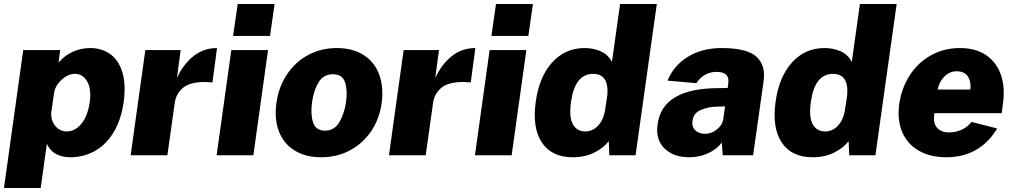

<svg xmlns="http://www.w3.org/2000/svg" viewBox="-40 -782 5105 967"><path d="M77 -530H263L255 -467Q287 -504 328.5 -522Q370 -540 414 -540Q472 -540 514.5 -510Q557 -480 576 -419Q595 -358 583 -268Q569 -173 529 -110.5Q489 -48 433 -19Q377 10 316 10Q226 10 196 -58L165 165H-20ZM412 -267Q421 -334 399 -372Q377 -410 338 -410Q302 -410 269.5 -379.5Q237 -349 232 -312L218 -215Q216 -174 239 -147Q262 -120 296 -120Q337 -120 369 -157.5Q401 -195 412 -267Z M692 -530H870L851 -389Q882 -457 933.5 -498.5Q985 -540 1053 -540L1030 -367Q1002 -369 992 -369Q916 -369 881 -339Q846 -309 840 -263L803 0H618Z M1320 -601H1134L1157 -762H1343ZM1236 0H1051L1125 -530H1310Z M1352 -262Q1363 -344 1405.5 -407.5Q1448 -471 1513 -505.5Q1578 -540 1656 -540Q1737 -540 1792 -504.5Q1847 -469 1870 -406Q1893 -343 1882 -262Q1871 -183 1829.5 -121.5Q1788 -60 1723 -25Q1658 10 1578 10Q1498 10 1443 -24.5Q1388 -59 1364.5 -121Q1341 -183 1352 -262ZM1703 -269Q1711 -328 1697.5 -368Q1684 -408 1637 -408Q1589 -408 1564.5 -367.5Q1540 -327 1532 -269Q1523 -209 1536.5 -166.5Q1550 -124 1597 -124Q1644 -124 1669 -166.5Q1694 -209 1703 -269Z M1993 -530H2171L2152 -389Q2183 -457 2234.5 -498.5Q2286 -540 2354 -540L2331 -367Q2303 -369 2293 -369Q2217 -369 2182 -339Q2147 -309 2141 -263L2104 0H1919Z M2621 -601H2435L2458 -762H2644ZM2537 0H2352L2426 -530H2611Z M2658 -268Q2675 -394 2740.5 -467Q2806 -540 2904 -540Q2949 -540 2986 -523.5Q3023 -507 3042 -470L3083 -762H3268L3161 0H3029L3026 -71Q3000 -37 2953 -13.5Q2906 10 2845 10Q2738 10 2689 -64.5Q2640 -139 2658 -268ZM3009 -238 3019 -304Q3027 -410 2947 -410Q2856 -410 2836 -270Q2825 -191 2845.5 -155.5Q2866 -120 2908 -120Q2946 -120 2974 -151Q3002 -182 3009 -238Z M3272 -157Q3297 -337 3576 -338L3625 -339L3628 -363Q3636 -420 3569 -420Q3505 -420 3467 -363L3322 -376Q3353 -452 3424.5 -496Q3496 -540 3594 -540Q3721 -540 3769 -497Q3817 -454 3806 -374L3753 0H3600L3595 -64Q3571 -31 3527.5 -10.5Q3484 10 3431 10Q3352 10 3306.5 -34.5Q3261 -79 3272 -157ZM3602 -178 3612 -246 3572 -245Q3527 -244 3490 -228.5Q3453 -213 3448 -175Q3443 -144 3461.5 -126Q3480 -108 3511 -108Q3543 -108 3570 -129.5Q3597 -151 3602 -178Z M3866 -268Q3883 -394 3948.5 -467Q4014 -540 4112 -540Q4157 -540 4194 -523.5Q4231 -507 4250 -470L4291 -762H4476L4369 0H4237L4234 -71Q4208 -37 4161 -13.5Q4114 10 4053 10Q3946 10 3897 -64.5Q3848 -139 3866 -268ZM4217 -238 4227 -304Q4235 -410 4155 -410Q4064 -410 4044 -270Q4033 -191 4053.5 -155.5Q4074 -120 4116 -120Q4154 -120 4182 -151Q4210 -182 4217 -238Z M4740 -115Q4773 -115 4803 -128.5Q4833 -142 4853 -168L4982 -135Q4940 -64 4875.5 -27Q4811 10 4726 10Q4645 10 4587.5 -23Q4530 -56 4504 -117Q4478 -178 4489 -258Q4500 -336 4540.5 -400.5Q4581 -465 4647 -502.5Q4713 -540 4794 -540Q4876 -540 4928.5 -503Q4981 -466 5002 -402Q5023 -338 5011 -258L5005 -212H4666Q4658 -163 4679 -139Q4700 -115 4740 -115ZM4847 -331Q4852 -370 4835 -396.5Q4818 -423 4778 -423Q4742 -423 4715 -395Q4688 -367 4683 -331Z"/></svg>

Font: Morrison ExtraBold
Style: Regular
Weight: 800
Designer: Pablo Impallari, Rodrigo Fuenzalida (Modified by Dan O. Williams)
Version: Version 0.03;June 6, 2019;FontCreator 11.5.0.2425 64-bit; tt